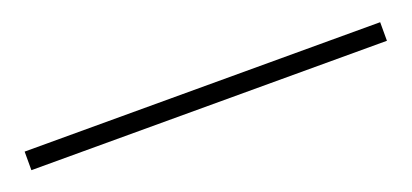

<svg xmlns="http://www.w3.org/2000/svg" viewBox="-15 -28 511 238"><g transform="rotate(-20 240.0 91.0)"><path d="M5.5 103.5V79H474.5V103.5Z"/></g></svg>

Font: Imbue 50pt SemiBold
Style: Regular
Weight: 600
Designer: Tyler Finck
Foundry: Etcetera Type Company
Version: Version 1.102; ttfautohint (v1.8.3)